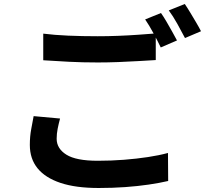

<svg xmlns="http://www.w3.org/2000/svg" viewBox="-20 -885 1040 959"><path d="M196 -717Q251 -710 320 -707Q389 -704 468 -704Q518 -704 570 -706Q622 -708 671 -711.5Q720 -715 758 -718V-585Q723 -583 673.5 -580Q624 -577 570.5 -575Q517 -573 469 -573Q391 -573 324 -576.5Q257 -580 196 -584ZM280 -293Q273 -267 268 -242Q263 -217 263 -192Q263 -143 311.5 -112.5Q360 -82 468 -82Q536 -82 599.5 -87Q663 -92 719 -100.5Q775 -109 819 -121L820 19Q777 29 722.5 37Q668 45 605.5 49.5Q543 54 473 54Q358 54 282 28.5Q206 3 167.5 -44.5Q129 -92 129 -161Q129 -204 136 -240.5Q143 -277 148 -305ZM784 -820Q797 -802 811.5 -777Q826 -752 840 -727Q854 -702 864 -683L783 -648Q768 -679 746.5 -719Q725 -759 705 -788ZM903 -865Q916 -846 931 -821Q946 -796 960.5 -771.5Q975 -747 984 -729L904 -695Q888 -726 866 -765.5Q844 -805 823 -833Z"/></svg>

Font: Noto Sans KR
Style: Bold
Weight: 700
Designer: Ryoko NISHIZUKA  (kana, bopomofo & ideographs); Paul D. Hunt (Latin, Greek & Cyrillic); Sandoll Communications , Soo-you
Foundry: Adobe
Version: Version 2.004-H2;hotconv 1.0.118;makeotfexe 2.5.65603